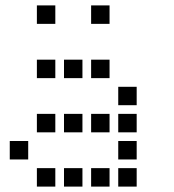

<svg xmlns="http://www.w3.org/2000/svg" viewBox="-20 -704 640 708"><path d="M117 -684Q116 -684 116 -684Q116 -684 116 -683V-617Q116 -616 116 -616Q116 -616 117 -616H183Q184 -616 184 -616Q184 -616 184 -617V-683Q184 -684 184 -684Q184 -684 183 -684ZM317 -684Q316 -684 316 -684Q316 -684 316 -683V-617Q316 -616 316 -616Q316 -616 317 -616H383Q384 -616 384 -616Q384 -616 384 -617V-683Q384 -684 384 -684Q384 -684 383 -684ZM117 -484Q116 -484 116 -484Q116 -484 116 -483V-417Q116 -416 116 -416Q116 -416 117 -416H183Q184 -416 184 -416Q184 -416 184 -417V-483Q184 -484 184 -484Q184 -484 183 -484ZM217 -484Q216 -484 216 -484Q216 -484 216 -483V-417Q216 -416 216 -416Q216 -416 217 -416H283Q284 -416 284 -416Q284 -416 284 -417V-483Q284 -484 284 -484Q284 -484 283 -484ZM317 -484Q316 -484 316 -484Q316 -484 316 -483V-417Q316 -416 316 -416Q316 -416 317 -416H383Q384 -416 384 -416Q384 -416 384 -417V-483Q384 -484 384 -484Q384 -484 383 -484ZM417 -384Q416 -384 416 -384Q416 -384 416 -383V-317Q416 -316 416 -316Q416 -316 417 -316H483Q484 -316 484 -316Q484 -316 484 -317V-383Q484 -384 484 -384Q484 -384 483 -384ZM117 -284Q116 -284 116 -284Q116 -284 116 -283V-217Q116 -216 116 -216Q116 -216 117 -216H183Q184 -216 184 -216Q184 -216 184 -217V-283Q184 -284 184 -284Q184 -284 183 -284ZM217 -284Q216 -284 216 -284Q216 -284 216 -283V-217Q216 -216 216 -216Q216 -216 217 -216H283Q284 -216 284 -216Q284 -216 284 -217V-283Q284 -284 284 -284Q284 -284 283 -284ZM317 -284Q316 -284 316 -284Q316 -284 316 -283V-217Q316 -216 316 -216Q316 -216 317 -216H383Q384 -216 384 -216Q384 -216 384 -217V-283Q384 -284 384 -284Q384 -284 383 -284ZM417 -284Q416 -284 416 -284Q416 -284 416 -283V-217Q416 -216 416 -216Q416 -216 417 -216H483Q484 -216 484 -216Q484 -216 484 -217V-283Q484 -284 484 -284Q484 -284 483 -284ZM17 -184Q16 -184 16 -184Q16 -184 16 -183V-117Q16 -116 16 -116Q16 -116 17 -116H83Q84 -116 84 -116Q84 -116 84 -117V-183Q84 -184 84 -184Q84 -184 83 -184ZM417 -184Q416 -184 416 -184Q416 -184 416 -183V-117Q416 -116 416 -116Q416 -116 417 -116H483Q484 -116 484 -116Q484 -116 484 -117V-183Q484 -184 484 -184Q484 -184 483 -184ZM117 -84Q116 -84 116 -84Q116 -84 116 -83V-17Q116 -16 116 -16Q116 -16 117 -16H183Q184 -16 184 -16Q184 -16 184 -17V-83Q184 -84 184 -84Q184 -84 183 -84ZM217 -84Q216 -84 216 -84Q216 -84 216 -83V-17Q216 -16 216 -16Q216 -16 217 -16H283Q284 -16 284 -16Q284 -16 284 -17V-83Q284 -84 284 -84Q284 -84 283 -84ZM317 -84Q316 -84 316 -84Q316 -84 316 -83V-17Q316 -16 316 -16Q316 -16 317 -16H383Q384 -16 384 -16Q384 -16 384 -17V-83Q384 -84 384 -84Q384 -84 383 -84ZM417 -84Q416 -84 416 -84Q416 -84 416 -83V-17Q416 -16 416 -16Q416 -16 417 -16H483Q484 -16 484 -16Q484 -16 484 -17V-83Q484 -84 484 -84Q484 -84 483 -84Z"/></svg>

Font: Doto SemiBold
Style: Regular
Weight: 600
Monospace: yes
Version: Version 1.000